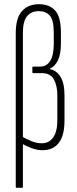

<svg xmlns="http://www.w3.org/2000/svg" viewBox="-20 -709 365 914"><path d="M59 185Q55 185 55 180V-551Q55 -623 84.5 -656Q114 -689 166 -689Q215 -689 242.5 -659Q270 -629 270 -552V-502Q270 -451 255.5 -421.5Q241 -392 217 -382V-380Q249 -374 268 -343.5Q287 -313 287 -255V-135Q287 -64 260 -29Q233 6 183 6Q156 6 130 -4Q104 -14 79 -28V-62Q103 -48 128.5 -37.5Q154 -27 179 -27Q214 -27 233.5 -55Q253 -83 253 -138V-254Q253 -301 236.5 -331Q220 -361 178 -361H138Q134 -361 134 -365V-388Q134 -392 138 -392H171Q202 -392 219 -419Q236 -446 236 -501V-552Q236 -614 217 -635Q198 -656 165 -656Q129 -656 109 -632Q89 -608 89 -553V180Q89 185 84 185Z"/></svg>

Font: Sofia Sans Extra Condensed ExtraLight
Style: Regular
Weight: 250
Designer: Botio Nikoltchev, Ani Petrova
Foundry: lettersoup
Version: Version 4.101